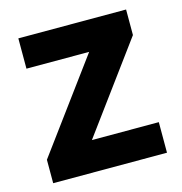

<svg xmlns="http://www.w3.org/2000/svg" viewBox="-87 -625 667 704"><g transform="rotate(-15 246.5 -273.0)"><path d="M462 0H30V-89L282 -431H44V-546H453V-449L208 -116H462Z"/></g></svg>

Font: Noto Sans Lao UI
Style: Regular
Weight: 400
Designer: Monotype Design Team
Foundry: Monotype Imaging Inc.
Version: Version 2.000